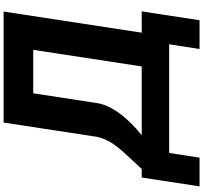

<svg xmlns="http://www.w3.org/2000/svg" viewBox="-51 -814 1131 1069"><g transform="rotate(-90 514.5 -279.5)"><path d="M985.6 -56H867.1L984.7 -825H366.7L287.9 -310C270.2 -214 197.2 -155 108.1 -56H60.6L11.3 266H171.3L197.2 97H802.2L776.3 266H936.3ZM475.9 -310 529.5 -660H771.5L679.1 -56H296.1C398.6 -138 465.5 -229 475.9 -310Z"/></g></svg>

Font: Sztylet
Style: BdObl
Weight: 700
Foundry: Cannot Into Space Fonts, PlusOne Fonts
Version: Version 0.12